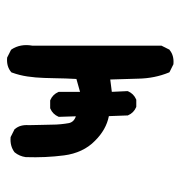

<svg xmlns="http://www.w3.org/2000/svg" viewBox="-4 -496 508 540"><g transform="rotate(-90 250.0 -226.0)"><path d="M338.4 7.3 318.8 -2.4 316.9 -3.4 315.9 -5.4Q299.8 -44.9 298.8 -89.8Q298.3 -109.9 297.6 -130.1Q296.9 -150.4 296.4 -169.9L261.7 -165.5L263.7 -122.1V-121.1L263.2 -119.6Q256.3 -104 240.7 -97.2L239.3 -96.7H238.3H220.7H219.7L218.3 -97.2Q210.4 -100.6 204.8 -106.2Q199.2 -111.8 195.8 -119.6L195.3 -120.6V-122.1L193.4 -173.8Q155.3 -181.2 124 -212.9Q106.9 -229.5 96.7 -251.5Q86.4 -273.4 83 -299.8Q76.2 -352.1 78.1 -407.2V-407.7Q80.6 -425.3 91.3 -438.5L91.8 -439L92.3 -439.5Q109.4 -452.1 133.3 -450.2H134.3L135.3 -449.7L154.8 -439.9L156.2 -439.5L156.7 -438.5Q163.6 -430.7 166.3 -420.7Q168.9 -410.6 168 -399.4Q168.5 -381.3 168.7 -365.5Q168.9 -349.6 169.4 -335Q169.4 -320.8 170.7 -308.6Q171.9 -296.4 173.8 -286.1Q175.3 -279.3 179.9 -274.4Q184.6 -269.5 192.9 -266.6L191.4 -313.5V-314.5L191.9 -315.9Q195.3 -323.7 200.9 -329.3Q206.5 -335 214.4 -338.4L215.8 -338.9H216.8H236.3H237.3L238.8 -338.4Q254.4 -331.5 261.2 -315.9L261.7 -314.5V-313.5V-254.9L297.9 -265.1Q298.8 -280.3 299.3 -295.2Q299.8 -310.1 300 -325.2Q300.3 -340.3 300.8 -355.5Q301.3 -367.7 302.2 -379.4Q303.2 -391.1 304.9 -402.6Q306.6 -414.1 309.3 -424.8Q312 -435.5 315.9 -446.3L316.4 -447.8L317.4 -448.7Q333 -461.9 356.9 -460H357.9L358.9 -459.5L378.4 -449.7L379.9 -448.7L380.9 -447.8Q397.5 -422.4 391.6 -389.2V-27.3V-25.9L391.1 -24.9L381.3 -5.4L380.9 -3.9L379.9 -3.4Q364.3 9.8 340.3 7.8H339.4Z"/></g></svg>

Font: NaikaiFont
Style: SemiBold
Weight: 600
Version: Version 1.89